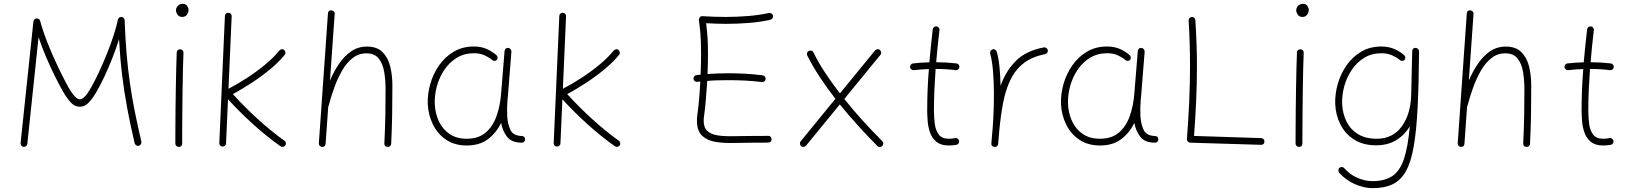

<svg xmlns="http://www.w3.org/2000/svg" viewBox="-20 -749 8510 1002"><path d="M103 17.6Q96.2 16.6 91.6 10.7Q86.9 4.9 87.4 -2L154.3 -636.7Q155.3 -644.5 161.4 -649.2Q167.5 -653.8 175.3 -652.3Q186.5 -650.9 189.5 -639.6Q205.1 -583 230.7 -518.8Q256.3 -454.6 285.2 -394.8Q314 -335 338.4 -291Q374 -230.5 396.5 -230.5Q406.7 -230.5 420.2 -242.7Q433.6 -254.9 450.7 -284.2Q472.2 -320.8 494.6 -368.7Q517.1 -416.5 537.6 -467.5Q558.1 -518.6 573.2 -565.2Q588.4 -611.8 595.2 -646Q596.7 -653.8 603.5 -658Q610.4 -662.1 617.7 -659.7Q624 -658.2 627.2 -653.1Q630.4 -647.9 630.4 -643.6Q633.8 -549.8 640.6 -469Q647.5 -388.2 658.2 -314Q668.9 -239.7 683.8 -165.5Q698.7 -91.3 717.8 -9.8Q719.2 -2.9 715.3 3.4Q711.4 9.8 704.1 11.7Q697.3 13.2 690.9 9.3Q684.6 5.4 682.6 -2Q660.6 -95.7 644.5 -180.9Q628.4 -266.1 617.7 -354.2Q606.9 -442.4 601.1 -544.4Q587.9 -501 568.1 -450.2Q548.3 -399.4 525.6 -350.8Q502.9 -302.2 480.5 -264.6Q460.9 -231.9 441.2 -211.9Q421.4 -191.9 396.5 -191.9Q369.1 -191.9 348.4 -215.3Q327.6 -238.8 308.1 -272.5Q287.6 -308.6 264.4 -355.7Q241.2 -402.8 219.2 -454.6Q197.3 -506.3 181.2 -555.2L122.6 2Q122.1 8.8 116.2 13.4Q110.4 18.1 103 17.6Z M898.4 -694.8Q898.4 -708 908.2 -718.5Q918 -729 934.1 -729Q949.7 -729 956.8 -718Q963.9 -707 963.9 -698.2Q963.9 -683.6 955.3 -672.1Q946.8 -660.6 931.6 -660.6Q913.6 -660.6 906 -673.1Q898.4 -685.5 898.4 -694.8ZM920.9 -491.7Q928.2 -491.7 933.1 -486.3Q938 -481 937.5 -473.1Q936 -439 934.8 -390.6Q933.6 -342.3 932.9 -287.4Q932.1 -232.4 931.6 -178Q931.2 -123.5 930.9 -77.1Q930.7 -30.8 930.7 0Q930.7 17.6 912.6 17.6Q905.3 17.6 900.1 12.5Q895 7.3 895 0Q895 -30.8 895.3 -77.1Q895.5 -123.5 896 -178Q896.5 -232.4 897.5 -287.6Q898.4 -342.8 899.7 -391.6Q900.9 -440.4 902.3 -475.1Q902.3 -482.4 907.7 -487.3Q913.1 -492.2 920.9 -491.7Z M1468.8 10.3Q1464.4 16.1 1457 17.3Q1449.7 18.6 1443.8 14.2Q1370.6 -37.6 1300.3 -101.3Q1230 -165 1169.9 -231L1159.7 -1Q1159.7 6.3 1154.3 11.2Q1148.9 16.1 1141.1 15.6Q1133.8 15.6 1128.9 10.3Q1124 4.9 1124.5 -2.9L1153.8 -665.5Q1153.8 -672.9 1159.2 -677.7Q1164.6 -682.6 1172.4 -682.1Q1179.7 -682.1 1184.6 -676.8Q1189.5 -671.4 1189 -663.6L1172.4 -285.6Q1220.2 -310.5 1269.8 -342.8Q1319.3 -375 1363.3 -411.4Q1407.2 -447.8 1438 -485.4Q1442.9 -490.7 1450.2 -491.9Q1457.5 -493.2 1462.9 -488.3Q1468.3 -483.4 1469.5 -475.8Q1470.7 -468.3 1465.8 -462.9Q1434.1 -423.8 1388.9 -386.7Q1343.8 -349.6 1293.7 -316.9Q1243.7 -284.2 1195.3 -257.8Q1254.4 -192.4 1324.2 -128.7Q1394 -64.9 1464.4 -14.6Q1470.7 -10.7 1471.9 -3.2Q1473.1 4.4 1468.8 10.3Z M1660.2 17.6Q1653.8 17.1 1648.7 12Q1643.6 6.8 1644 -1L1691.4 -677.7Q1692.9 -696.8 1710.4 -694.8Q1717.3 -694.3 1722.4 -689.2Q1727.5 -684.1 1726.6 -675.8L1702.1 -329.1Q1722.2 -376 1749.5 -416.3Q1776.9 -456.5 1812.7 -481.2Q1848.6 -505.9 1895 -505.9Q1947.8 -505.9 1976.6 -476.8Q2005.4 -447.8 2016.6 -401.4Q2027.8 -355 2027.8 -301.8Q2027.8 -226.6 2026.6 -153.8Q2025.4 -81.1 2021.5 0.5Q2021.5 6.8 2016.6 12.2Q2011.7 17.6 2003.4 17.6Q1985.8 17.6 1985.8 -0.5Q1989.7 -77.6 1991 -145Q1992.2 -212.4 1992.2 -282.2Q1992.2 -331.5 1984.9 -374.5Q1977.5 -417.5 1956.1 -444.1Q1934.6 -470.7 1892.6 -470.7Q1851.1 -470.7 1819.3 -445.3Q1787.6 -419.9 1764.2 -378.7Q1740.7 -337.4 1723.6 -289.3Q1706.5 -241.2 1694.8 -196.3Q1694.3 -193.4 1692.9 -191.4L1679.2 1Q1677.7 18.6 1660.2 17.6Z M2415.5 -24.9Q2477.5 -24.9 2515.1 -57.6Q2552.7 -90.3 2571.3 -143.3Q2589.8 -196.3 2594.7 -255.9L2613.3 -483.9Q2614.3 -490.7 2619.6 -495.4Q2625 -500 2632.3 -499Q2639.2 -498.5 2644.3 -492.4Q2649.4 -486.3 2648.9 -479L2630.9 -251Q2629.9 -238.8 2628.4 -227.1Q2625 -184.6 2627 -143.1Q2629.4 -101.1 2644 -70.6Q2658.7 -40 2705.1 -39.1Q2719.7 -37.1 2720.2 -22Q2720.7 -14.6 2715.3 -9.5Q2710 -4.4 2702.6 -4.4Q2649.9 -4.4 2626.2 -35.2Q2602.5 -65.9 2595.2 -107.9Q2570.8 -56.6 2527.1 -23.2Q2483.4 10.3 2416 10.3Q2353 10.3 2308.6 -19.5Q2264.2 -49.3 2239.7 -98.6Q2215.3 -147.9 2212.4 -205.6Q2210.4 -256.8 2225.3 -309.8Q2240.2 -362.8 2271.2 -407.5Q2302.2 -452.1 2347.9 -479.2Q2393.6 -506.3 2452.6 -506.3Q2491.7 -506.3 2521.5 -492.7Q2551.3 -479 2571.8 -460Q2576.7 -455.1 2576.7 -447.3Q2576.7 -439.5 2571.3 -435.1Q2566.4 -430.7 2558.6 -431.4Q2550.8 -432.1 2546.4 -437.5Q2531.2 -450.2 2507.8 -460.7Q2484.4 -471.2 2453.1 -471.2Q2402.8 -471.2 2363.8 -447.3Q2324.7 -423.3 2298.3 -383.8Q2272 -344.2 2259.5 -297.4Q2247.1 -250.5 2249 -205.1Q2251.5 -155.8 2271 -114.7Q2290.5 -73.7 2326.9 -49.3Q2363.3 -24.9 2415.5 -24.9Z M3213.9 10.3Q3209.5 16.1 3202.1 17.3Q3194.8 18.6 3189 14.2Q3115.7 -37.6 3045.4 -101.3Q2975.1 -165 2915 -231L2904.8 -1Q2904.8 6.3 2899.4 11.2Q2894 16.1 2886.2 15.6Q2878.9 15.6 2874 10.3Q2869.1 4.9 2869.6 -2.9L2898.9 -665.5Q2898.9 -672.9 2904.3 -677.7Q2909.7 -682.6 2917.5 -682.1Q2924.8 -682.1 2929.7 -676.8Q2934.6 -671.4 2934.1 -663.6L2917.5 -285.6Q2965.3 -310.5 3014.9 -342.8Q3064.5 -375 3108.4 -411.4Q3152.3 -447.8 3183.1 -485.4Q3188 -490.7 3195.3 -491.9Q3202.6 -493.2 3208 -488.3Q3213.4 -483.4 3214.6 -475.8Q3215.8 -468.3 3210.9 -462.9Q3179.2 -423.8 3134 -386.7Q3088.9 -349.6 3038.8 -316.9Q2988.8 -284.2 2940.4 -257.8Q2999.5 -192.4 3069.3 -128.7Q3139.2 -64.9 3209.5 -14.6Q3215.8 -10.7 3217 -3.2Q3218.3 4.4 3213.9 10.3Z M3599.1 -337.4Q3598.6 -344.2 3603 -350.3Q3607.4 -356.4 3614.7 -356.9Q3625.5 -358.4 3636.2 -359.4Q3638.7 -416.5 3638.7 -468.8Q3638.7 -503.9 3637.7 -531.5Q3636.7 -559.1 3634.3 -585.7Q3631.8 -612.3 3627.4 -645Q3627 -650.4 3631.6 -658Q3636.2 -665.5 3646 -664.6Q3676.8 -662.6 3707.8 -661.6Q3738.8 -660.6 3769 -660.6Q3826.2 -660.6 3885.7 -665.5Q3945.3 -670.4 3992.7 -681.2Q3999.5 -682.6 4005.9 -678.7Q4012.2 -674.8 4014.2 -667.5Q4015.6 -660.6 4011.7 -654.3Q4007.8 -647.9 4000.5 -646Q3950.2 -634.3 3888.9 -629.4Q3827.6 -624.5 3769 -624.5Q3743.2 -624.5 3717 -625.5Q3690.9 -626.5 3665 -627.9Q3670.4 -585.9 3672.6 -551.3Q3674.8 -516.6 3674.8 -468.8Q3674.8 -418.5 3672.4 -362.8Q3725.6 -366.7 3782.7 -366.7Q3828.1 -366.7 3872.3 -364Q3916.5 -361.3 3960 -356Q3967.3 -355.5 3971.9 -349.4Q3976.6 -343.3 3975.6 -336.4Q3975.1 -329.1 3969 -324.7Q3962.9 -320.3 3956.1 -320.8Q3913.1 -326.2 3869.9 -328.4Q3826.7 -330.6 3782.7 -330.6Q3753.4 -330.6 3725.8 -329.8Q3698.2 -329.1 3670.9 -326.7Q3668 -277.8 3663.8 -230.5Q3659.7 -183.1 3654.3 -143.6Q3652.3 -131.8 3652.3 -119.6Q3652.3 -82.5 3671.9 -64.9Q3691.4 -47.4 3726.6 -42.2Q3761.7 -37.1 3809.6 -38.3Q3857.4 -39.6 3913.6 -39.6Q3933.1 -39.6 3951.9 -39.6Q3970.7 -39.6 3988.8 -40Q3996.1 -40.5 4001.5 -35.4Q4006.8 -30.3 4006.8 -22.5Q4007.3 -15.1 4002 -10Q3996.6 -4.9 3988.8 -4.9Q3970.7 -4.4 3951.9 -4.4Q3933.1 -4.4 3913.6 -4.4Q3862.3 -4.4 3810.1 -2.9Q3757.8 -1.5 3714.1 -8.5Q3670.4 -15.6 3643.8 -41Q3617.2 -66.4 3617.2 -119.6Q3617.2 -134.8 3619.1 -148.4Q3624.5 -186 3628.4 -231.2Q3632.3 -276.4 3634.8 -323.7Q3627 -322.8 3618.7 -321.8Q3611.8 -321.3 3606 -325.7Q3600.1 -330.1 3599.1 -337.4Z M4161.1 14.2Q4155.8 9.3 4154.8 1.7Q4153.8 -5.9 4158.2 -11.2L4339.8 -233.4Q4296.4 -289.1 4258.5 -346.4Q4220.7 -403.8 4192.9 -459.5Q4189.5 -466.3 4191.9 -473.4Q4194.3 -480.5 4201.2 -483.4Q4208 -486.8 4215.1 -484.6Q4222.2 -482.4 4225.1 -475.6Q4250.5 -423.3 4286.4 -369.1Q4322.3 -314.9 4363.3 -261.7L4546.4 -485.4Q4551.3 -490.7 4558.8 -491.9Q4566.4 -493.2 4571.8 -488.3Q4577.1 -483.4 4578.4 -475.8Q4579.6 -468.3 4574.7 -462.9L4386.2 -232.4Q4434.6 -171.9 4485.8 -115.7Q4537.1 -59.6 4584 -12.7Q4595.7 0 4584 12.7Q4571.3 24.4 4558.6 12.7Q4512.2 -33.7 4461.7 -89.1Q4411.1 -144.5 4362.8 -204.1L4186.5 11.2Q4181.6 16.6 4174.1 17.6Q4166.5 18.6 4161.1 14.2Z M4986.8 -398.4Q4986.3 -391.1 4980.2 -386.7Q4974.1 -382.3 4967.3 -382.8Q4919.9 -389.2 4862.8 -389.2Q4858.9 -335.4 4856.4 -281.7Q4854 -228 4854 -173.3Q4854 -138.2 4858.2 -104Q4862.3 -69.8 4878.7 -47.4Q4895 -24.9 4931.6 -24.9Q4947.8 -24.9 4964.8 -28.3Q4971.7 -29.8 4977.8 -25.4Q4983.9 -21 4985.4 -14.2Q4986.8 -6.8 4982.4 -0.7Q4978 5.4 4971.2 6.8Q4950.7 10.3 4931.6 10.3Q4891.1 10.3 4868.2 -8.1Q4845.2 -26.4 4834.7 -54.7Q4824.2 -83 4821.5 -114.7Q4818.8 -146.5 4818.8 -173.3Q4818.8 -228 4821 -281.7Q4823.2 -335.4 4827.6 -388.7Q4786.6 -387.2 4749 -382.8Q4742.2 -382.3 4736.3 -386.7Q4730.5 -391.1 4729.5 -398.4Q4729 -405.3 4733.4 -411.4Q4737.8 -417.5 4745.1 -418Q4786.6 -422.9 4830.1 -423.8Q4834 -467.3 4838.4 -510Q4842.8 -552.7 4847.7 -595.7Q4848.6 -603 4854.5 -607.7Q4860.4 -612.3 4867.2 -611.3Q4874.5 -610.8 4879.2 -604.7Q4883.8 -598.6 4882.8 -591.8Q4877.9 -549.8 4873.5 -508.1Q4869.1 -466.3 4865.7 -424.3Q4922.4 -423.8 4971.7 -418Q4978.5 -417.5 4983.2 -411.4Q4987.8 -405.3 4986.8 -398.4Z M5169.4 17.6Q5166.5 17.1 5163.6 16.1Q5152.3 10.7 5153.8 0Q5153.8 -0.5 5153.8 -2V-3.4Q5155.3 -22 5157 -40.5Q5158.7 -59.1 5160.2 -77.1Q5163.6 -119.6 5165.3 -166.5Q5167 -213.4 5167 -259.8Q5167 -323.2 5162.1 -379.4Q5157.2 -435.5 5147.5 -469.2Q5145.5 -476.1 5149.2 -482.7Q5152.8 -489.3 5159.7 -491.2Q5166.5 -493.7 5173.1 -490Q5179.7 -486.3 5181.6 -479.5Q5191.4 -447.3 5196 -400.6Q5200.7 -354 5201.7 -301.3Q5228 -376.5 5280.3 -429.9Q5332.5 -483.4 5427.2 -501.5Q5434.6 -502.9 5440.7 -498.5Q5446.8 -494.1 5448.2 -487.3Q5449.7 -480 5445.3 -473.9Q5440.9 -467.8 5434.1 -466.3Q5365.2 -453.1 5321.5 -418.5Q5277.8 -383.8 5252.9 -331.8Q5228 -279.8 5215.3 -213.6Q5202.6 -147.5 5195.3 -70.3Q5192.4 -31.7 5189 2Q5188.5 4.9 5187.5 7.8Q5182.1 19 5171.4 17.6Q5170.4 17.6 5169.4 17.6Z M5720.2 -24.9Q5782.2 -24.9 5819.8 -57.6Q5857.4 -90.3 5876 -143.3Q5894.5 -196.3 5899.4 -255.9L5918 -483.9Q5918.9 -490.7 5924.3 -495.4Q5929.7 -500 5937 -499Q5943.8 -498.5 5949 -492.4Q5954.1 -486.3 5953.6 -479L5935.5 -251Q5934.6 -238.8 5933.1 -227.1Q5929.7 -184.6 5931.6 -143.1Q5934.1 -101.1 5948.7 -70.6Q5963.4 -40 6009.8 -39.1Q6024.4 -37.1 6024.9 -22Q6025.4 -14.6 6020 -9.5Q6014.6 -4.4 6007.3 -4.4Q5954.6 -4.4 5930.9 -35.2Q5907.2 -65.9 5899.9 -107.9Q5875.5 -56.6 5831.8 -23.2Q5788.1 10.3 5720.7 10.3Q5657.7 10.3 5613.3 -19.5Q5568.8 -49.3 5544.4 -98.6Q5520 -147.9 5517.1 -205.6Q5515.1 -256.8 5530 -309.8Q5544.9 -362.8 5575.9 -407.5Q5606.9 -452.1 5652.6 -479.2Q5698.2 -506.3 5757.3 -506.3Q5796.4 -506.3 5826.2 -492.7Q5856 -479 5876.5 -460Q5881.3 -455.1 5881.3 -447.3Q5881.3 -439.5 5876 -435.1Q5871.1 -430.7 5863.3 -431.4Q5855.5 -432.1 5851.1 -437.5Q5835.9 -450.2 5812.5 -460.7Q5789.1 -471.2 5757.8 -471.2Q5707.5 -471.2 5668.5 -447.3Q5629.4 -423.3 5603 -383.8Q5576.7 -344.2 5564.2 -297.4Q5551.8 -250.5 5553.7 -205.1Q5556.2 -155.8 5575.7 -114.7Q5595.2 -73.7 5631.6 -49.3Q5668 -24.9 5720.2 -24.9Z M6199.7 -660.2Q6207 -661.1 6212.4 -656.2Q6217.8 -651.4 6218.3 -643.6Q6222.2 -582.5 6224.4 -522.9Q6226.6 -463.4 6226.6 -405.3Q6226.6 -313 6222.4 -222.2Q6218.3 -131.3 6211.4 -39.6L6561.5 -28.3Q6568.8 -28.3 6574 -23.2Q6579.1 -18.1 6578.6 -10.7Q6578.6 6.8 6561 6.8L6191.9 -4.4Q6185.1 -4.4 6179.4 -10Q6173.8 -15.6 6174.3 -23.4Q6181.6 -119.6 6186 -214.6Q6190.4 -309.6 6190.4 -405.3Q6190.4 -463.4 6188.7 -522Q6187 -580.6 6183.1 -641.6Q6182.6 -648.9 6187.3 -654.3Q6191.9 -659.7 6199.7 -660.2Z M6744.6 -694.8Q6744.6 -708 6754.4 -718.5Q6764.2 -729 6780.3 -729Q6795.9 -729 6803 -718Q6810.1 -707 6810.1 -698.2Q6810.1 -683.6 6801.5 -672.1Q6793 -660.6 6777.8 -660.6Q6759.8 -660.6 6752.2 -673.1Q6744.6 -685.5 6744.6 -694.8ZM6767.1 -491.7Q6774.4 -491.7 6779.3 -486.3Q6784.2 -481 6783.7 -473.1Q6782.2 -439 6781 -390.6Q6779.8 -342.3 6779.1 -287.4Q6778.3 -232.4 6777.8 -178Q6777.3 -123.5 6777.1 -77.1Q6776.9 -30.8 6776.9 0Q6776.9 17.6 6758.8 17.6Q6751.5 17.6 6746.3 12.5Q6741.2 7.3 6741.2 0Q6741.2 -30.8 6741.5 -77.1Q6741.7 -123.5 6742.2 -178Q6742.7 -232.4 6743.7 -287.6Q6744.6 -342.8 6745.8 -391.6Q6747.1 -440.4 6748.5 -475.1Q6748.5 -482.4 6753.9 -487.3Q6759.3 -492.2 6767.1 -491.7Z M7165 -24.9Q7248 -24.9 7295.2 -88.9Q7342.3 -152.8 7344.7 -255.9L7350.1 -483.9Q7350.6 -488.3 7353 -491.7Q7356.9 -498.5 7364.3 -499Q7366.7 -499.5 7369.1 -499Q7374.5 -498.5 7378.9 -494.6Q7383.8 -490.7 7385.3 -484.4Q7385.3 -484.4 7385.3 -484.4Q7385.7 -483.9 7385.7 -482.9Q7385.7 -481.4 7385.7 -479V-477.5Q7384.3 -309.1 7378.2 -187.7Q7372.1 -66.4 7357.9 15.1Q7343.8 96.7 7317.1 144.3Q7290.5 191.9 7248 212.4Q7205.6 232.9 7143.1 232.9Q7099.6 232.9 7052.2 212.6Q7004.9 192.4 6969.2 152.8Q6964.4 147.5 6964.6 139.6Q6964.8 131.8 6969.7 127Q6975.1 122.1 6982.9 122.6Q6990.7 123 6995.1 128.4Q7024.9 162.6 7064.9 179.4Q7105 196.3 7142.1 196.3Q7205.1 196.3 7244.6 170.9Q7284.2 145.5 7305.9 83.3Q7327.6 21 7337.4 -89.4Q7310.1 -43.9 7265.9 -17.3Q7221.7 9.3 7162.1 9.3Q7093.8 9.3 7047.1 -20.3Q7000.5 -49.8 6975.6 -98.9Q6950.7 -147.9 6948.2 -205.6Q6946.3 -257.3 6961.2 -310.3Q6976.1 -363.3 7007.1 -407.7Q7038.1 -452.1 7083.7 -479.2Q7129.4 -506.3 7188.5 -506.3Q7227.1 -506.3 7257.6 -492.9Q7288.1 -479.5 7309.1 -460Q7314 -455.1 7314 -447.5Q7314 -439.9 7308.6 -435.1Q7303.2 -430.7 7295.4 -431.4Q7287.6 -432.1 7283.2 -437.5Q7268.1 -450.2 7244.1 -460.7Q7220.2 -471.2 7189 -471.2Q7138.7 -471.2 7099.6 -447.3Q7060.5 -423.3 7034.2 -384Q7007.8 -344.7 6995.1 -297.9Q6982.4 -251 6984.4 -205.1Q6986.8 -155.8 7007.1 -114.7Q7027.3 -73.7 7066.7 -49.3Q7106 -24.9 7165 -24.9Z M7603.5 17.6Q7597.2 17.1 7592 12Q7586.9 6.8 7587.4 -1L7634.8 -677.7Q7636.2 -696.8 7653.8 -694.8Q7660.6 -694.3 7665.8 -689.2Q7670.9 -684.1 7669.9 -675.8L7645.5 -329.1Q7665.5 -376 7692.9 -416.3Q7720.2 -456.5 7756.1 -481.2Q7792 -505.9 7838.4 -505.9Q7891.1 -505.9 7919.9 -476.8Q7948.7 -447.8 7960 -401.4Q7971.2 -355 7971.2 -301.8Q7971.2 -226.6 7970 -153.8Q7968.8 -81.1 7964.8 0.5Q7964.8 6.8 7960 12.2Q7955.1 17.6 7946.8 17.6Q7929.2 17.6 7929.2 -0.5Q7933.1 -77.6 7934.3 -145Q7935.5 -212.4 7935.5 -282.2Q7935.5 -331.5 7928.2 -374.5Q7920.9 -417.5 7899.4 -444.1Q7877.9 -470.7 7835.9 -470.7Q7794.4 -470.7 7762.7 -445.3Q7731 -419.9 7707.5 -378.7Q7684.1 -337.4 7667 -289.3Q7649.9 -241.2 7638.2 -196.3Q7637.7 -193.4 7636.2 -191.4L7622.6 1Q7621.1 18.6 7603.5 17.6Z M8401.9 -398.4Q8401.4 -391.1 8395.3 -386.7Q8389.2 -382.3 8382.3 -382.8Q8335 -389.2 8277.8 -389.2Q8273.9 -335.4 8271.5 -281.7Q8269 -228 8269 -173.3Q8269 -138.2 8273.2 -104Q8277.3 -69.8 8293.7 -47.4Q8310.1 -24.9 8346.7 -24.9Q8362.8 -24.9 8379.9 -28.3Q8386.7 -29.8 8392.8 -25.4Q8398.9 -21 8400.4 -14.2Q8401.9 -6.8 8397.5 -0.7Q8393.1 5.4 8386.2 6.8Q8365.7 10.3 8346.7 10.3Q8306.2 10.3 8283.2 -8.1Q8260.3 -26.4 8249.8 -54.7Q8239.3 -83 8236.6 -114.7Q8233.9 -146.5 8233.9 -173.3Q8233.9 -228 8236.1 -281.7Q8238.3 -335.4 8242.7 -388.7Q8201.7 -387.2 8164.1 -382.8Q8157.2 -382.3 8151.4 -386.7Q8145.5 -391.1 8144.5 -398.4Q8144 -405.3 8148.4 -411.4Q8152.8 -417.5 8160.2 -418Q8201.7 -422.9 8245.1 -423.8Q8249 -467.3 8253.4 -510Q8257.8 -552.7 8262.7 -595.7Q8263.7 -603 8269.5 -607.7Q8275.4 -612.3 8282.2 -611.3Q8289.6 -610.8 8294.2 -604.7Q8298.8 -598.6 8297.9 -591.8Q8293 -549.8 8288.6 -508.1Q8284.2 -466.3 8280.8 -424.3Q8337.4 -423.8 8386.7 -418Q8393.6 -417.5 8398.2 -411.4Q8402.8 -405.3 8401.9 -398.4Z"/></svg>

Font: Mikhak ExtraLight
Style: Regular
Weight: 200
Designer: Amin Abedi
Version: Version 3.3